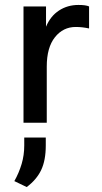

<svg xmlns="http://www.w3.org/2000/svg" viewBox="-20 -496 412 776"><path d="M75 0V-470H166V-388Q184 -431 218.5 -453.5Q253 -476 297 -476Q327 -476 340 -470V-381Q326 -384 313 -385.5Q300 -387 286 -387Q235 -387 202 -345.5Q169 -304 169 -227V0ZM88 260 38 236Q57 202 67.5 166.5Q78 131 78 92V60H165V92Q165 152 146.5 191Q128 230 88 260Z"/></svg>

Font: Gantari Medium
Style: Regular
Weight: 500
Designer: Anugrah Pasau
Foundry: Lafontype
Version: Version 1.000; ttfautohint (v1.8.4.7-5d5b)